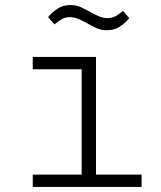

<svg xmlns="http://www.w3.org/2000/svg" viewBox="-20 -742 640 762"><path d="M110 -49H304V-467H110V-516H361V-49H542V0H110ZM404 -622Q381 -622 363 -630.5Q345 -639 325 -650Q302 -663 286.5 -668.5Q271 -674 257 -674Q240 -674 226 -666.5Q212 -659 196 -645L171 -674Q187 -694 209 -708Q231 -722 260 -722Q283 -722 301 -713.5Q319 -705 339 -694Q362 -681 377.5 -675.5Q393 -670 407 -670Q424 -670 438 -677.5Q452 -685 468 -699L493 -670Q477 -650 455 -636Q433 -622 404 -622Z"/></svg>

Font: IBM Plex Mono Light
Style: Regular
Weight: 300
Monospace: yes
Designer: Mike Abbink, Paul van der Laan, Pieter van Rosmalen
Foundry: Bold Monday
Version: Version 2.3